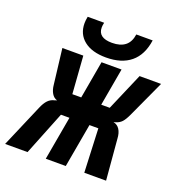

<svg xmlns="http://www.w3.org/2000/svg" viewBox="-153 -854 901 965"><g transform="rotate(20 297.0 -371.0)"><path d="M139.5 -291 151 -295Q133 -300 122 -318.2Q111 -336.5 108.5 -363.5L86 -551.5H198L212.5 -350.5H260L295.5 -551.5H402.5L367 -350.5H412.5L499 -551.5H614L523 -353.5Q509.5 -324.5 497.5 -311.5Q485.5 -298.5 466 -292.5L455 -289Q476 -285.5 488.2 -266.8Q500.5 -248 502 -217.5L520.5 0H404L394 -234H346.5L305 0H198L239.5 -234H194L100.5 0H-19.5L78 -227.5Q90.5 -257.5 105 -272.2Q119.5 -287 139.5 -291ZM148 -707Q148 -722.5 152 -742.5H240Q236.5 -728.5 236.5 -716Q236.5 -661 311 -661Q355 -661 380.5 -680.8Q406 -700.5 412 -742.5H499.5Q488 -662 439.2 -621.8Q390.5 -581.5 307.5 -581.5Q232.5 -581.5 190.2 -615Q148 -648.5 148 -707Z"/></g></svg>

Font: JuliaMono ExtraBold
Style: Italic
Weight: 800
Italic angle: -9°
Monospace: yes
Designer: cormullion
Foundry: corm
Version: Version 0.057; ttfautohint (v1.8.4)